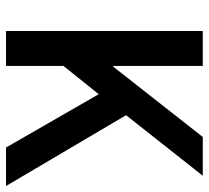

<svg xmlns="http://www.w3.org/2000/svg" viewBox="-48 -646 694 638"><g transform="rotate(90 299.0 -327.0)"><path d="M83 0V-653.8H199.2V-356.9H202.1L435.1 -653.8H564L362.8 -398.9L598.1 0H470.2L293 -308.1L199.2 -190.9V0Z"/></g></svg>

Font: SourceSansPro-Semibold
Style: Regular
Weight: 600
Designer: Paul D. Hunt
Foundry: Adobe Systems Incorporated
Version: Version 2.020;PS 2.0;hotconv 1.0.86;makeotf.lib2.5.63406